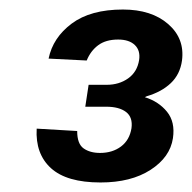

<svg xmlns="http://www.w3.org/2000/svg" viewBox="-20 -731 403 403"><path d="M191 -348Q120 -348 87 -378Q54 -408 57 -461L142 -456Q142 -429 155.5 -419.5Q169 -410 190 -410Q216 -410 234 -423.5Q252 -437 256 -462Q259 -485 244.5 -496Q230 -507 203 -507H159L166 -553H204Q230 -553 249 -566.5Q268 -580 272 -605Q275 -625 263 -636.5Q251 -648 228 -648Q202 -648 186 -636Q170 -624 162 -604L82 -608Q91 -652 130.5 -681.5Q170 -711 238 -711Q298 -711 333 -680.5Q368 -650 362 -604Q358 -575 338.5 -556.5Q319 -538 288 -529L284 -527Q313 -518 330.5 -496.5Q348 -475 343 -441Q337 -401 296 -374.5Q255 -348 191 -348Z"/></svg>

Font: Host Grotesk Medium
Style: Italic
Weight: 500
Italic angle: -8°
Designer: Doğukan Karapınar based on Poppins by Indian Type Foundry, Jonny Pinhorn
Foundry: Element Type
Version: Version 1.001; ttfautohint (v1.8.4.7-5d5b)